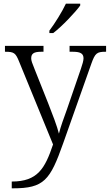

<svg xmlns="http://www.w3.org/2000/svg" viewBox="-20 -786 598 1046"><path d="M249 -619V-606H270C318 -642 392 -721 417 -756V-766H339C318 -721 278 -657 249 -619ZM44 203V240H50C220 240 253 196 324 -5L478 -440C498 -496 508 -504 554 -504H558V-536H359V-504H378C420 -504 435 -493 435 -468C435 -456 429 -435 421 -412L345 -191C327 -141 311 -98 301 -58C292 -96 264 -169 243 -222L169 -408C155 -442 150 -456 150 -468C150 -493 163 -504 204 -504H217V-536H7V-504H10C56 -504 65 -497 83 -453L269 1C225 132 185 203 44 203Z"/></svg>

Font: Noto Serif Telugu Light
Style: Regular
Weight: 300
Designer: Jelle Bosma - Monotype Design Team
Foundry: Monotype Imaging Inc.
Version: Version 2.005